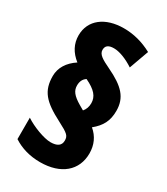

<svg xmlns="http://www.w3.org/2000/svg" viewBox="-193 -845 822 947"><g transform="rotate(30 218.0 -371.5)"><path d="M38 -382C38 -297 75 -256 178 -203C240 -171 249 -162 249 -135C249 -107 229 -93 191 -93C154 -93 85 -119 43 -147V-25C86 3 137 18 196 18C314 18 386 -44 386 -141C386 -189 368 -229 332 -259C376 -295 396 -332 396 -389C396 -464 356 -507 259 -553C213 -575 186 -590 186 -616C186 -640 201 -651 232 -651C263 -651 305 -635 346 -608L386 -719C334 -747 281 -761 225 -761C120 -761 48 -707 48 -619C48 -572 69 -532 110 -500C64 -470 38 -429 38 -382ZM165 -401C165 -424 173 -441 190 -452C247 -425 270 -398 270 -360C270 -340 264 -323 252 -309L226 -324C180 -351 165 -372 165 -401Z"/></g></svg>

Font: Noto Sans Devanagari ExtraCondensed Black
Style: Regular
Weight: 900
Width: 2
Designer: Jelle Bosma - Monotype Design Team
Foundry: Monotype Imaging Inc.
Version: Version 2.004